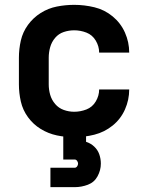

<svg xmlns="http://www.w3.org/2000/svg" viewBox="-20 -558 616 792"><path d="M286 8Q328 8 369.5 -2.5Q411 -13 444.5 -40Q478 -67 495.5 -106.5Q513 -146 513 -189H389Q389 -163 375 -139.5Q361 -116 336.5 -106.5Q312 -97 286 -97Q264 -97 243 -104.5Q222 -112 207.5 -129Q193 -146 187 -167Q181 -188 181 -210V-320Q181 -342 187 -363.5Q193 -385 207.5 -402Q222 -419 243 -426Q264 -433 286 -433Q312 -433 336.5 -423.5Q361 -414 375 -390.5Q389 -367 389 -341H513Q513 -384 495.5 -423.5Q478 -463 444.5 -490.5Q411 -518 369.5 -528Q328 -538 286 -538Q250 -538 214.5 -531Q179 -524 148 -504.5Q117 -485 95.5 -455.5Q74 -426 66 -391Q58 -356 58 -320V-210Q58 -174 66 -139Q74 -104 95.5 -74.5Q117 -45 148 -26Q179 -7 214.5 0.5Q250 8 286 8ZM188 214H288Q316 214 342.5 204Q369 194 382.5 169Q396 144 396 117Q396 97 389.5 78.5Q383 60 368.5 46.5Q354 33 335 27V0H241V100H288Q294 100 298 105.5Q302 111 302 117Q302 123 298 128.5Q294 134 288 134H188Z"/></svg>

Font: Iosevka Sparkle
Style: Bold
Weight: 700
Designer: Belleve Invis
Foundry: Belleve Invis
Version: Version 4.5.0; ttfautohint (v1.8.3)